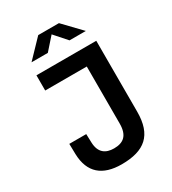

<svg xmlns="http://www.w3.org/2000/svg" viewBox="-224 -1059 1067 1188"><g transform="rotate(-30 310.0 -464.5)"><path d="M71 -261 72.5 -187C76.5 -52 154 11 289.5 11C453.5 11 534.5 -56.5 534.5 -223.5V-730H107V-621.5H404V-214.5C404 -128 364 -98 297.5 -98C238 -98 196.5 -126 194 -199.5L192 -261ZM121 -815H237.5L315 -902.5L392.5 -815H509L389 -940H241Z"/></g></svg>

Font: Monaspace Neon SemiBold
Style: Regular
Weight: 600
Designer: Riley Cran & the Lettermatic Team
Foundry: Lettermatic
Version: Version 1.200 (Monaspace Neon)